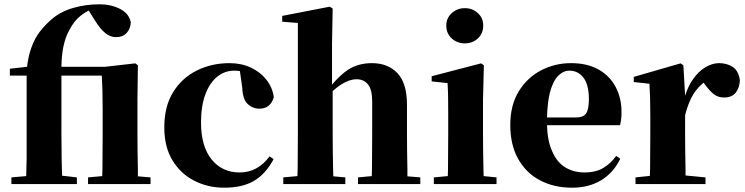

<svg xmlns="http://www.w3.org/2000/svg" viewBox="-20 -857 3467 894"><path d="M33 0V-31L102 -37Q103 -78 104 -119Q104 -179 104 -238V-505H26V-537L106 -546Q112 -597 126 -635Q142 -680 167 -711.5Q192 -743 220 -767Q262 -803 320.5 -820Q379 -837 444 -837Q497 -837 539 -815.5Q581 -794 589 -753Q588 -724 570 -704Q552 -684 520 -684Q493 -684 469.5 -703.5Q446 -723 420 -765L393 -808Q375 -799 357 -785Q325 -760 304 -719Q285 -687 275 -639Q267 -601 266 -546H469L610 -562L622 -553L620 -393V-238Q620 -203 620.5 -157Q621 -111 622 -69Q622 -51 622 -36L681 -31V0H390V-31L456 -37Q456 -52 457 -69Q457 -111 457.5 -157Q458 -203 458 -238V-348Q458 -400 457 -434Q456 -468 454 -505H266V-238Q266 -179 267 -119Q268 -79 269 -39L338 -31V0Z M1024 17Q948 17 884.5 -15.5Q821 -48 783 -110.5Q745 -173 745 -264Q745 -362 786.5 -428.5Q828 -495 897 -529Q966 -563 1049 -563Q1104 -563 1148.5 -542Q1193 -521 1221 -485Q1249 -449 1255 -404Q1239 -351 1188 -351Q1157 -351 1133.5 -372.5Q1110 -394 1108 -449L1097 -526Q1084 -528 1070 -528Q1026 -528 991 -499.5Q956 -471 936 -417Q916 -363 916 -286Q916 -176 965 -115Q1014 -54 1096 -54Q1140 -54 1175 -74Q1210 -94 1235 -129L1254 -116Q1217 -47 1163 -15Q1109 17 1024 17Z M1299 0V-31L1365 -37Q1365 -52 1366 -69Q1366 -111 1366.5 -157Q1367 -203 1367 -238V-750L1294 -756V-783L1516 -826L1529 -817L1526 -656V-463Q1566 -510 1603 -534Q1650 -563 1712 -563Q1786 -563 1830.5 -516.5Q1875 -470 1875 -368V-238Q1875 -202 1875.5 -156Q1876 -110 1877 -68Q1877 -51 1877 -36L1937 -31V0H1647V-31L1711 -37Q1711 -51 1712 -68Q1712 -110 1712.5 -156Q1713 -202 1713 -238V-383Q1713 -441 1693 -464.5Q1673 -488 1640 -488Q1608 -488 1569 -464Q1549 -451 1529 -433V-238Q1529 -203 1529.5 -157Q1530 -111 1531 -69Q1531 -51 1532 -36L1588 -31V0Z M2000 0V-31L2065 -37Q2065 -52 2066 -69Q2066 -111 2066.5 -157Q2067 -203 2067 -238V-318Q2067 -368 2066.5 -401.5Q2066 -435 2064 -470L1990 -478V-502L2220 -562L2233 -553L2229 -392V-238Q2229 -203 2229.5 -157Q2230 -111 2231 -69Q2231 -51 2232 -37L2292 -31V0ZM2144 -655Q2109 -655 2083.5 -678Q2058 -701 2058 -738Q2058 -773 2083.5 -796Q2109 -819 2144 -819Q2180 -819 2205 -796Q2230 -773 2230 -738Q2230 -701 2205 -678Q2180 -655 2144 -655Z M2644 17Q2560 17 2495 -17Q2430 -51 2393 -116.5Q2356 -182 2356 -275Q2356 -368 2396 -432.5Q2436 -497 2500.5 -530Q2565 -563 2638 -563Q2716 -563 2768.5 -532.5Q2821 -502 2847.5 -450.5Q2874 -399 2874 -335Q2874 -301 2867 -274H2527Q2529 -202 2550 -155Q2572 -102 2611.5 -78Q2651 -54 2701 -54Q2754 -54 2789 -75Q2824 -96 2849 -131L2868 -118Q2837 -53 2779.5 -18Q2722 17 2644 17ZM2527 -310H2662Q2697 -310 2709.5 -329.5Q2722 -349 2722 -395Q2722 -462 2697 -495Q2672 -528 2631 -528Q2603 -528 2579 -504Q2555 -480 2541 -428Q2529 -382 2527 -310Z M2939 0V-31L3006 -38Q3006 -52 3007 -69Q3007 -111 3007.5 -157Q3008 -203 3008 -238V-321Q3008 -371 3007 -401Q3006 -431 3004 -467L2931 -475V-499L3149 -562L3162 -553L3170 -411Q3183 -453 3204 -484Q3230 -523 3263 -543Q3296 -563 3328 -563Q3364 -563 3391 -546Q3418 -529 3425 -484Q3424 -450 3406.5 -426.5Q3389 -403 3351 -403Q3323 -403 3303 -419Q3283 -435 3263 -463L3256 -472Q3229 -450 3210 -421Q3186 -383 3170 -321V-238Q3170 -203 3170.5 -157Q3171 -111 3172 -69Q3172 -53 3172 -40L3265 -31V0Z"/></svg>

Font: Early Summer Mincho Heavy
Style: Regular
Weight: 900
Designer: GuiWonder
Version: Version 1.002